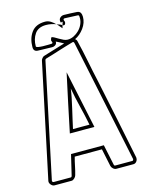

<svg xmlns="http://www.w3.org/2000/svg" viewBox="-130 -975 823 1057"><g transform="rotate(-15 281.0 -446.5)"><path d="M399 0Q390 0 381.5 -7.5Q373 -15 371 -24L350 -124H195Q188 -99 183 -73.5Q178 -48 171 -24Q169 -16 160.5 -8Q152 0 144 0H47Q36 0 27 -10.5Q18 -21 20 -32L158 -684V-683Q159 -688 164.5 -694.5Q170 -701 175 -703L300 -741Q289 -747 279 -752.5Q269 -758 258 -763Q259 -751 250.5 -744.5Q242 -738 231 -738L152 -740Q126 -740 126 -766Q126 -816 151 -850Q176 -884 229 -884Q246 -884 261 -874.5Q276 -865 287 -853V-854Q273 -859 258.5 -862Q244 -865 229 -865Q185 -865 165 -836Q145 -807 145 -766Q145 -761 156.5 -759Q168 -757 183 -756.5Q198 -756 212 -756.5Q226 -757 231 -757Q239 -757 239 -763Q239 -764 238.5 -765Q238 -766 238 -767Q235 -771 235 -777Q235 -779 237.5 -785.5Q240 -792 242 -792Q247 -792 257 -786.5Q267 -781 278.5 -774Q290 -767 302 -761.5Q314 -756 325 -756Q343 -756 360 -764.5Q377 -773 390.5 -786.5Q404 -800 412 -817.5Q420 -835 420 -852Q420 -858 419.5 -864.5Q419 -871 411 -871L339 -874Q331 -874 331 -868Q331 -864 333 -860.5Q335 -857 335 -852Q335 -848 332.5 -843Q330 -838 325 -838Q321 -838 317 -840L323 -858Q322 -859 319 -859Q315 -859 313 -855Q310 -861 310 -867Q310 -879 319 -886Q328 -893 339 -893Q357 -893 375.5 -892Q394 -891 412 -890Q427 -889 432.5 -879.5Q438 -870 438 -856Q438 -822 416 -792Q394 -762 364 -748Q372 -743 374 -734Q389 -673 401 -611.5Q413 -550 427 -488Q451 -373 474.5 -260Q498 -147 521 -32V-27Q521 -17 514 -8.5Q507 0 496 0ZM496 -19Q498 -19 500 -22Q502 -25 502 -27V-28L355 -730Q353 -736 348 -736Q347 -736 335.5 -732.5Q324 -729 306.5 -724Q289 -719 269 -712.5Q249 -706 231 -700.5Q213 -695 199.5 -691Q186 -687 183 -686Q178 -684 177 -680L39 -28Q38 -25 41 -22Q44 -19 47 -19H144Q149 -19 151 -25L179 -143H366L391 -25Q392 -19 399 -19ZM202 -254Q219 -337 236.5 -419Q254 -501 272 -584Q289 -501 307 -419Q325 -337 342 -254ZM319 -273Q308 -329 294.5 -382.5Q281 -436 271 -492Q268 -469 262.5 -441Q257 -413 250 -383.5Q243 -354 236.5 -325Q230 -296 225 -273ZM287 -853Q295 -846 300.5 -838.5Q306 -831 313 -824L317 -840Q312 -845 303 -848Q294 -851 287 -853ZM314 -854 313 -855Z"/></g></svg>

Font: RonaldsonGothicLicht
Style: Regular
Weight: 400
Designer: Mr. Robertson for MacKellar, Smiths & Jordan Co. Philadelphia
Foundry: CAT-Fonts Peter Wiegel
Version: 1.000